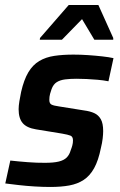

<svg xmlns="http://www.w3.org/2000/svg" viewBox="-20 -735 478 763"><path d="M180 8Q151 8 118 6Q85 4 54.5 0.5Q24 -3 1 -6L21 -97Q37 -95 55 -93.5Q73 -92 90.5 -90.5Q108 -89 125.5 -88.5Q143 -88 159 -88Q193 -88 213.5 -93Q234 -98 245 -109Q256 -120 261 -138Q265 -148 267.5 -157.5Q270 -167 270 -177Q270 -192 260 -196Q250 -200 227 -204L123 -221Q86 -227 70 -246Q54 -265 54 -301Q54 -314 57 -332.5Q60 -351 64 -370Q75 -418 92.5 -447.5Q110 -477 136 -492.5Q162 -508 196 -513Q230 -518 272 -518Q300 -518 329.5 -516Q359 -514 386 -511Q413 -508 431 -504L411 -412Q391 -416 368 -418Q345 -420 324 -421Q303 -422 284 -422Q259 -422 239 -419.5Q219 -417 205.5 -408.5Q192 -400 185 -381Q182 -373 179 -362Q176 -351 176 -338Q176 -324 184.5 -319.5Q193 -315 215 -312L315 -296Q338 -293 354.5 -285.5Q371 -278 380.5 -261.5Q390 -245 390 -214Q390 -202 388 -184.5Q386 -167 381 -147Q371 -97 354 -66.5Q337 -36 312.5 -20Q288 -4 255.5 2Q223 8 180 8ZM138 -577 139 -584 253 -715H371L430 -584V-577H355L306 -659L226 -577Z"/></svg>

Font: Saira SemiCondensed SemiBold
Style: Italic
Weight: 600
Width: 4
Italic angle: -12°
Designer: Hector Gatti with collaboration of the Omnibus-Type team
Foundry: Omnibus-Type
Version: Version 1.101